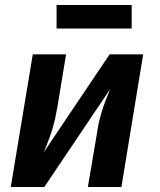

<svg xmlns="http://www.w3.org/2000/svg" viewBox="-20 -747 640 767"><path d="M23 0 111 -530H244L209 -318Q205 -295 200 -272.5Q195 -250 188 -227.5Q181 -205 172.5 -183Q164 -161 155 -139L418 -530H552L465 0H331L367 -212Q370 -235 375 -257.5Q380 -280 387 -302.5Q394 -325 402.5 -347Q411 -369 420 -391L157 0ZM206 -633V-727H506V-633Z"/></svg>

Font: Iosevka Curly XBdExObl
Style: Regular
Weight: 800
Width: 7
Italic angle: -9°
Monospace: yes
Designer: Belleve Invis
Foundry: Belleve Invis
Version: Version 11.1.0; ttfautohint (v1.8.3)